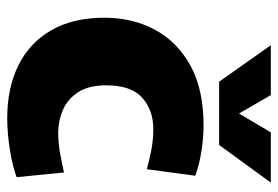

<svg xmlns="http://www.w3.org/2000/svg" viewBox="-139 -618 769 531"><g transform="rotate(90 245.5 -352.5)"><path d="M307 12Q223 12 160.5 -19Q98 -50 63.5 -110Q29 -170 29 -257Q29 -335 62.5 -397Q96 -459 162 -495Q228 -531 327 -531Q358 -531 395.5 -525.5Q433 -520 466 -508L448 -374Q427 -380 397.5 -386Q368 -392 337 -392Q285 -392 250.5 -361.5Q216 -331 216 -262Q216 -213 235 -184Q254 -155 284 -142Q314 -129 346 -129Q376 -129 405.5 -134.5Q435 -140 457 -145L470 -14Q441 -3 395 4.5Q349 12 307 12ZM206 -574 105 -717H243L294 -629L346 -717H485L381 -574Z"/></g></svg>

Font: Murecho ExtraBold
Style: Regular
Weight: 800
Designer: Neil Summerour
Foundry: Positype
Version: Version 1.010; ttfautohint (v1.8.3)